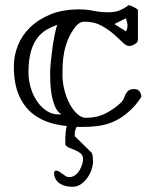

<svg xmlns="http://www.w3.org/2000/svg" viewBox="-20 -457 587 735"><path d="M294 29Q238 29 190.5 18Q143 7 108 -19.5Q73 -46 53 -91Q33 -136 33 -204Q33 -244 48.5 -283Q64 -322 95.5 -352.5Q127 -383 173.5 -402Q220 -421 283 -421Q313 -421 338.5 -415.5Q364 -410 394 -410Q422 -410 440 -418Q458 -426 472 -437Q476 -437 482 -434.5Q488 -432 494 -429Q500 -426 504 -423Q508 -420 508 -419V-305Q508 -295 496 -288Q484 -281 475 -281Q463 -281 448.5 -295.5Q434 -310 414 -327.5Q394 -345 367 -359.5Q340 -374 304 -374Q293 -374 284 -368.5Q275 -363 269 -355Q250 -330 240 -305Q230 -280 225.5 -256.5Q221 -233 220 -211.5Q219 -190 219 -172Q219 -142 226.5 -112.5Q234 -83 246.5 -59.5Q259 -36 275.5 -21Q292 -6 309 -6Q351 -6 384.5 -23Q418 -40 446 -67Q452 -74 455 -82.5Q458 -91 462 -98.5Q466 -106 473 -111Q480 -116 493 -116Q509 -116 515 -106Q521 -96 521 -86Q520 -84 516.5 -79Q513 -74 508.5 -68Q504 -62 499.5 -56.5Q495 -51 493 -49Q471 -26 449.5 -11Q428 4 404 13Q380 22 353 25.5Q326 29 294 29ZM89 -179Q89 -152 97 -123.5Q105 -95 120 -72Q135 -49 156.5 -34Q178 -19 205 -19H209Q211 -19 212 -19.5Q213 -20 214 -20Q198 -30 189.5 -52Q181 -74 177 -98.5Q173 -123 172.5 -145.5Q172 -168 172 -180Q172 -195 174.5 -220Q177 -245 180.5 -271.5Q184 -298 189 -322.5Q194 -347 199 -362Q179 -355 159.5 -344Q140 -333 124 -313Q108 -293 98.5 -260.5Q89 -228 89 -179ZM462 -337Q466 -342 467 -348Q468 -354 468 -359Q468 -366 466 -373.5Q464 -381 462 -387L418 -365ZM187 204Q187 203 188.5 199.5Q190 196 193 196Q201 196 207 200Q213 204 219 208.5Q225 213 231 217Q237 221 245 221Q257 221 267 214Q277 207 283.5 196.5Q290 186 294 174Q298 162 298 152Q298 138 289 130.5Q280 123 268 118Q256 113 245 108.5Q234 104 230 96V71Q230 63 231.5 48.5Q233 34 237 19.5Q241 5 248.5 -5.5Q256 -16 267 -16Q275 -16 277.5 -12Q280 -8 280 0Q280 16 273 29.5Q266 43 266 59Q266 63 267 65L330 127Q334 132 335 142Q336 152 336 160Q336 175 330.5 192Q325 209 314.5 223.5Q304 238 290 248Q276 258 258 258Q246 258 233.5 255.5Q221 253 210.5 246.5Q200 240 193.5 229.5Q187 219 187 204Z"/></svg>

Font: Miltonian
Style: Regular
Weight: 400
Designer: Pablo Impallari
Foundry: Pablo Impallari
Version: Version 1.008